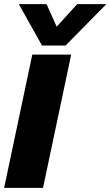

<svg xmlns="http://www.w3.org/2000/svg" viewBox="-32 -908 534 928"><path d="M171 -688 59 -888H193L242 -779L341 -888H482L285 -688ZM-12 0 124 -644H312L176 0Z"/></svg>

Font: Kanit
Style: Bold Italic
Weight: 700
Italic angle: -12°
Designer: Katatrad Team
Foundry: CadsonDemak
Version: Version 2.000; ttfautohint (v1.8.3)